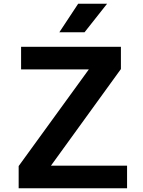

<svg xmlns="http://www.w3.org/2000/svg" viewBox="-20 -1009 768 1029"><path d="M80 0ZM661 -121V0H80V-119L456 -637H93V-758H628V-639L253 -121ZM399 -989H554L433 -836H298Z"/></svg>

Font: Biryani
Style: Bold
Weight: 700
Designer: Dan Reynolds and Mathieu Reguer
Foundry: Dan Reynolds and Mathieu Reguer
Version: Version 1.004; ttfautohint (v1.1) -l 5 -r 5 -G 72 -x 0 -D la